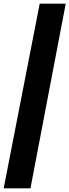

<svg xmlns="http://www.w3.org/2000/svg" viewBox="-43 -820 376 1040"><path d="M-23 200 172 -800H313L122 200Z"/></svg>

Font: Sansita Swashed Light ExtraBold
Style: Regular
Weight: 800
Version: Version 1.003